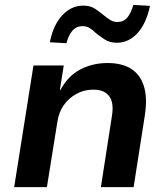

<svg xmlns="http://www.w3.org/2000/svg" viewBox="-20 -766 682 786"><path d="M38 0 117 -498H241L225 -397H227Q258 -455 308.5 -481.5Q359 -508 420 -508Q479 -508 516.5 -484.5Q554 -461 569 -413.5Q584 -366 573 -294L527 0H393L438 -290Q444 -325 438 -348.5Q432 -372 413.5 -385.5Q395 -399 362 -399Q324 -399 292.5 -381.5Q261 -364 241 -335.5Q221 -307 215 -268L172 0ZM252 -589 184 -593Q198 -664 235 -703.5Q272 -743 321 -743Q351 -743 371 -729Q391 -715 408 -701Q420 -691 432.5 -683.5Q445 -676 460 -676Q486 -676 501 -694Q516 -712 526 -746L594 -742Q579 -670 543 -630.5Q507 -591 458 -591Q429 -591 408.5 -604.5Q388 -618 371 -632Q359 -644 346.5 -651.5Q334 -659 318 -659Q293 -659 277 -641Q261 -623 252 -589Z"/></svg>

Font: Nunito Sans 8pt
Style: Bold Italic
Weight: 700
Italic angle: -9°
Version: Version 3.101;gftools[0.9.27]